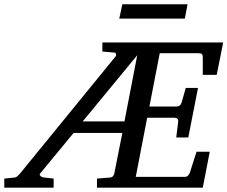

<svg xmlns="http://www.w3.org/2000/svg" viewBox="-73 -867 1051 887"><path d="M-53.2 0V-42L-4.9 -46.9Q2 -47.9 7.8 -53.2Q13.7 -58.6 20 -65.9L459 -604Q464.4 -609.9 463.1 -616.7Q461.9 -623.5 456.1 -624L399.9 -628.9V-670.9H958L928.2 -521H863.8V-602.1Q863.8 -612.8 860.1 -616.9Q856.4 -621.1 845.2 -621.1H665L617.2 -375H742.2Q760.7 -375 766.1 -394L785.2 -460.9H841.8L796.9 -231.9H741.2L750 -303.2Q752.9 -323.2 731 -323.2H606.9L554.2 -49.8H779.8Q789.6 -49.8 795.2 -55.4Q800.8 -61 804.2 -69.8L835 -166H896L863.8 0H375V-42L436 -46.9Q445.3 -47.9 450 -54.4Q454.6 -61 455.1 -65.9L492.2 -252.9H267.1L112.8 -65.9Q107.9 -60.1 113.8 -54.2Q119.6 -48.3 131.8 -46.9L174.8 -42V0ZM309.1 -306.2H502L561 -611.8ZM793.5 -847.2 780.8 -781.2H478L492.2 -847.2Z"/></svg>

Font: Charis
Style: Italic
Weight: 400
Italic angle: -11°
Designer: Walt Agee, Miriam Martin, Annie Olsen, Victor Gaultney, Lorna Priest, Alan Ward, Bob Hallissy, Martin Hosken, Sharon Cor
Foundry: SIL Global
Version: Version 7.000